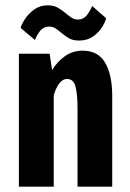

<svg xmlns="http://www.w3.org/2000/svg" viewBox="-20 -702 490 722"><path d="M51 0V-500H166.5L176 -438.5Q194.5 -469.5 223.8 -490.5Q253 -511.5 290.5 -511.5Q349 -511.5 375.5 -466Q402 -420.5 402 -341.5V0H271.5V-297Q271.5 -345.5 264.2 -375.2Q257 -405 232.5 -405Q214.5 -405 201.2 -386Q188 -367 182 -342.5V0ZM276.5 -549.5Q253 -549.5 237.5 -559.2Q222 -569 209.5 -579.5Q199 -588.5 188.8 -595.2Q178.5 -602 166 -602Q142.5 -602 129.2 -583.8Q116 -565.5 111.5 -551.5L57.5 -597Q60.5 -609.5 73.5 -629.8Q86.5 -650 108.2 -666Q130 -682 159.5 -682Q182.5 -682 198.5 -672.5Q214.5 -663 227.5 -652Q238.5 -642.5 249 -635.5Q259.5 -628.5 273 -628.5Q295 -628.5 308.2 -647Q321.5 -665.5 326.5 -679.5L379 -633.5Q376 -619.5 363.8 -599.8Q351.5 -580 330 -564.8Q308.5 -549.5 276.5 -549.5Z"/></svg>

Font: Trispace Condensed SemiBold
Style: Regular
Weight: 600
Width: 3
Designer: Tyler Finck
Foundry: Etcetera Type Company
Version: Version 1.210; ttfautohint (v1.8.3)